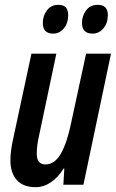

<svg xmlns="http://www.w3.org/2000/svg" viewBox="-20 -764 479 794"><path d="M127 10Q76 10 49.5 -19.5Q23 -49 23 -102Q23 -120 26 -143Q29 -166 34 -188L110 -542H213L143 -210Q132 -164 132 -129Q132 -84 168 -84Q207 -84 232.5 -130Q258 -176 274 -255L336 -542H439L325 0H242L246 -67H243Q221 -31 191 -10.5Q161 10 127 10ZM363 -625Q319 -625 319 -669Q319 -698 336 -721Q353 -744 384 -744Q426 -744 426 -702Q426 -668 407.5 -646.5Q389 -625 363 -625ZM200 -625Q157 -625 157 -669Q157 -698 174 -721Q191 -744 222 -744Q262 -744 262 -702Q262 -668 244 -646.5Q226 -625 200 -625Z"/></svg>

Font: Noto Sans ExtraCondensed SemiBold
Style: Italic
Weight: 600
Width: 2
Italic angle: -12°
Designer: Monotype Design Team
Foundry: Monotype Imaging Inc.
Version: Version 2.013; ttfautohint (v1.8.4.7-5d5b)